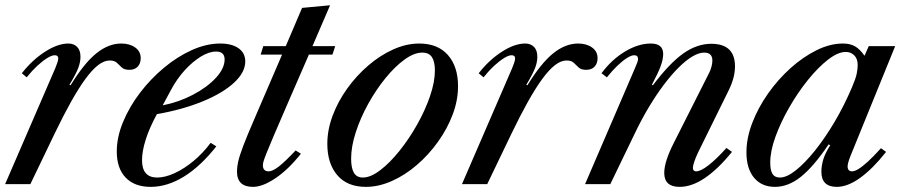

<svg xmlns="http://www.w3.org/2000/svg" viewBox="-32 -700 3436 730"><path d="M-12.5 0 178.5 -441.5Q182.5 -452 186 -461.5Q189.5 -471 189.5 -478Q189.5 -490 176 -490Q165 -490 147.5 -479.2Q130 -468.5 109.8 -449.8Q89.5 -431 69.5 -406L51 -421.5Q90.5 -472 139 -503.2Q187.5 -534.5 228 -534.5Q248.5 -534.5 261.2 -521.8Q274 -509 274 -484Q274 -464 265.5 -441.5Q257 -419 232 -377.5L236.5 -376Q288 -460 334.2 -497.2Q380.5 -534.5 429 -534.5Q461 -534.5 482 -519.5Q503 -504.5 503 -479Q503 -459 491.8 -446.8Q480.5 -434.5 459.5 -434.5Q440.5 -434.5 431 -443.5Q421.5 -452.5 412.5 -461.2Q403.5 -470 385 -470Q364 -470 341.2 -452.5Q318.5 -435 293 -400.2Q267.5 -365.5 238.2 -313.2Q209 -261 175.5 -191.5L83.5 0Z M541 10.5Q479.5 10.5 445.8 -24.8Q412 -60 412 -124Q412 -178.5 435.8 -236Q459.5 -293.5 500 -346.8Q540.5 -400 591.5 -442.5Q642.5 -485 697.8 -509.8Q753 -534.5 805.5 -534.5Q849.5 -534.5 875 -516.5Q900.5 -498.5 900.5 -466.5Q900.5 -425 857.8 -385.5Q815 -346 739.2 -314.8Q663.5 -283.5 564.5 -266Q536 -213.5 522 -169.2Q508 -125 508 -91Q508 -25 565.5 -25Q596 -25 632.2 -41.8Q668.5 -58.5 704.2 -88.2Q740 -118 769 -157L790.5 -143.5Q730 -67 666.8 -28.2Q603.5 10.5 541 10.5ZM586.5 -299.5Q648 -311.5 701.8 -339.8Q755.5 -368 788.8 -404Q822 -440 822 -474Q822 -504 789.5 -504Q763 -504 731.5 -484.8Q700 -465.5 670 -432.5Q640 -399.5 617.5 -357Z M930 10.5Q869 10.5 869 -48Q869 -64.5 873.5 -85.2Q878 -106 892.5 -144.5Q907 -183 937 -252L1040.5 -492.5H959L969 -524.5H1054.5L1116.5 -670L1223 -680L1156 -524.5H1242.5L1232 -492.5H1142.5L1059.5 -301.5Q1027 -227 1008.5 -183.2Q990 -139.5 981.2 -117.5Q972.5 -95.5 970 -86.5Q967.5 -77.5 967.5 -72Q967.5 -48.5 989.5 -48.5Q1004.5 -48.5 1028.5 -67.2Q1052.5 -86 1092 -128L1112 -115.5Q1064.5 -55.5 1015.5 -22.5Q966.5 10.5 930 10.5Z M1359 10.5Q1288.5 10.5 1250.5 -33.8Q1212.5 -78 1212.5 -153.5Q1212.5 -206.5 1232.8 -260.5Q1253 -314.5 1288.2 -363.5Q1323.5 -412.5 1368.2 -451Q1413 -489.5 1463 -512Q1513 -534.5 1562 -534.5Q1632.5 -534.5 1671 -490.8Q1709.5 -447 1709.5 -372Q1709.5 -318.5 1689 -264.2Q1668.5 -210 1633.2 -160.8Q1598 -111.5 1553 -72.8Q1508 -34 1458 -11.8Q1408 10.5 1359 10.5ZM1347.5 -25Q1377 -25 1413.5 -52.8Q1450 -80.5 1486.5 -126Q1523 -171.5 1553.8 -226Q1584.5 -280.5 1603 -334.5Q1621.5 -388.5 1621.5 -432.5Q1621.5 -465.5 1610.2 -482.8Q1599 -500 1573.5 -500Q1542.5 -500 1506 -473.5Q1469.5 -447 1433.5 -402.8Q1397.5 -358.5 1368 -305.2Q1338.5 -252 1320.8 -197.5Q1303 -143 1303 -96.5Q1303 -61.5 1313.5 -43.2Q1324 -25 1347.5 -25Z M1724.5 0 1915.5 -441.5Q1919.5 -452 1923 -461.5Q1926.5 -471 1926.5 -478Q1926.5 -490 1913 -490Q1902 -490 1884.5 -479.2Q1867 -468.5 1846.8 -449.8Q1826.5 -431 1806.5 -406L1788 -421.5Q1827.5 -472 1876 -503.2Q1924.5 -534.5 1965 -534.5Q1985.5 -534.5 1998.2 -521.8Q2011 -509 2011 -484Q2011 -464 2002.5 -441.5Q1994 -419 1969 -377.5L1973.5 -376Q2025 -460 2071.2 -497.2Q2117.5 -534.5 2166 -534.5Q2198 -534.5 2219 -519.5Q2240 -504.5 2240 -479Q2240 -459 2228.8 -446.8Q2217.5 -434.5 2196.5 -434.5Q2177.5 -434.5 2168 -443.5Q2158.5 -452.5 2149.5 -461.2Q2140.5 -470 2122 -470Q2101 -470 2078.2 -452.5Q2055.5 -435 2030 -400.2Q2004.5 -365.5 1975.2 -313.2Q1946 -261 1912.5 -191.5L1820.5 0Z M2552 10.5Q2493.5 10.5 2493.5 -42.5Q2493.5 -85 2529.5 -156L2664 -422.5Q2669.5 -433 2673 -446Q2676.5 -459 2676.5 -470Q2676.5 -500 2645 -500Q2625 -500 2600 -485Q2575 -470 2547.5 -442.5Q2520 -415 2491.2 -376.8Q2462.5 -338.5 2434.5 -291.8Q2406.5 -245 2381 -191.5L2288.5 0H2192.5L2382.5 -441.5Q2394 -467.5 2394 -475Q2394 -490 2379.5 -490Q2368.5 -490 2351.8 -479.5Q2335 -469 2315.2 -450Q2295.5 -431 2275.5 -406L2255 -421.5Q2293.5 -473.5 2344.2 -504Q2395 -534.5 2442.5 -534.5Q2489.5 -534.5 2489.5 -494.5Q2489.5 -474.5 2479.8 -448.2Q2470 -422 2446.5 -377.5L2450.5 -376Q2514 -460 2566 -496.8Q2618 -533.5 2672.5 -533.5Q2762.5 -533.5 2762.5 -447.5Q2762.5 -405 2738.5 -356.5L2622 -120Q2613.5 -102 2608 -86.2Q2602.5 -70.5 2602.5 -62Q2602.5 -48.5 2614.5 -48.5Q2632 -48.5 2662 -71.8Q2692 -95 2730 -137.5L2751 -122.5Q2698 -57 2648 -23.2Q2598 10.5 2552 10.5Z M2914.5 10.5Q2864 10.5 2835 -24.2Q2806 -59 2806 -121Q2806 -174.5 2828 -232.2Q2850 -290 2887.8 -343.8Q2925.5 -397.5 2973.2 -440.5Q3021 -483.5 3072.5 -509Q3124 -534.5 3173 -534.5Q3200.5 -534.5 3219 -523.8Q3237.5 -513 3255 -488L3271 -524.5H3371.5L3202 -108Q3188.5 -75 3191 -61.8Q3193.5 -48.5 3207.5 -48.5Q3217.5 -48.5 3232.5 -57.8Q3247.5 -67 3268.8 -86.5Q3290 -106 3317.5 -136.5L3337 -122.5Q3285.5 -57.5 3238 -23.5Q3190.5 10.5 3149.5 10.5Q3091 10.5 3091 -47Q3091 -69 3097.8 -92.5Q3104.5 -116 3124.5 -147.5L3118.5 -151Q3061 -66 3013 -27.8Q2965 10.5 2914.5 10.5ZM2933.5 -25Q2959 -25 2993.2 -52Q3027.5 -79 3065.8 -126.5Q3104 -174 3140.8 -236Q3177.5 -298 3207.5 -368.5Q3222 -402.5 3225.5 -420.8Q3229 -439 3229 -453Q3229 -476.5 3216 -489.5Q3203 -502.5 3183.5 -502.5Q3154 -502.5 3116.2 -473.2Q3078.5 -444 3040 -396.2Q3001.5 -348.5 2969 -292Q2936.5 -235.5 2916.5 -180.5Q2896.5 -125.5 2896.5 -82.5Q2896.5 -52.5 2905 -38.8Q2913.5 -25 2933.5 -25Z"/></svg>

Font: Libre Caslon Text
Style: Italic
Weight: 400
Italic angle: -22.583°
Designer: Pablo Impallari, Rodrigo Fuenzalida, Katja Schimmel
Foundry: Pablo Impallari, Rodrigo Fuenzalida
Version: Version 2.000